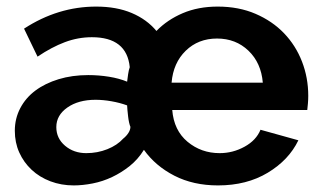

<svg xmlns="http://www.w3.org/2000/svg" viewBox="-20 -553 977 583"><path d="M204 10Q166 10 133 -2.5Q100 -15 76 -37.5Q52 -60 38.5 -90Q25 -120 25 -156Q25 -193 41.5 -224.5Q58 -256 87.5 -278Q117 -300 158 -312.5Q199 -325 248 -325Q280 -325 311 -320Q342 -315 366 -305Q367 -314 369 -327.5Q371 -341 374 -349Q365 -440 259 -440Q217 -440 177 -425Q137 -410 94 -381L53 -466Q156 -533 272 -533Q334 -533 380 -513.5Q426 -494 455 -459Q488 -493 535 -513Q582 -533 641 -533Q705 -533 756 -511Q807 -489 842.5 -452Q878 -415 897 -366Q916 -317 916 -262Q916 -251 915 -239Q914 -227 913 -219H503Q508 -157 549.5 -122.5Q591 -88 647 -88Q687 -88 722.5 -107.5Q758 -127 771 -159L886 -127Q857 -67 793 -28.5Q729 10 642 10Q567 10 509.5 -19.5Q452 -49 417 -98Q399 -69 374 -49Q349 -29 320.5 -15.5Q292 -2 261.5 4Q231 10 204 10ZM242 -88Q276 -88 306 -100Q336 -112 354 -132Q364 -140 370 -149.5Q376 -159 376 -168Q374 -172 372 -181Q370 -190 369 -199.5Q368 -209 367 -218.5Q366 -228 366 -233Q344 -241 318.5 -245.5Q293 -250 270 -250Q218 -250 184.5 -226.5Q151 -203 151 -167Q151 -133 177.5 -110.5Q204 -88 242 -88ZM778 -302Q773 -362 734.5 -399Q696 -436 639 -436Q582 -436 544 -399Q506 -362 501 -302Z"/></svg>

Font: IngvarSans
Style: Bold
Weight: 700
Version: Version 3.000